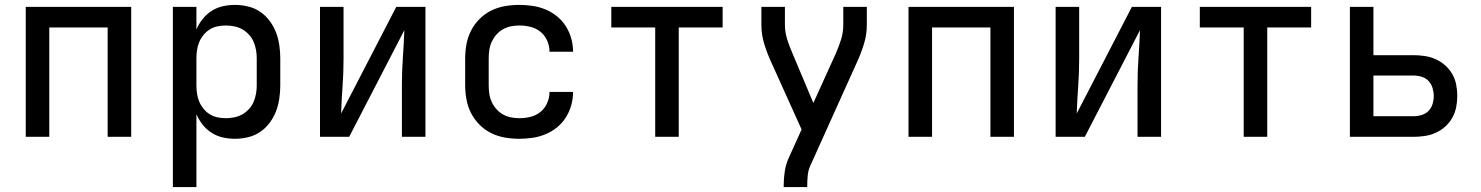

<svg xmlns="http://www.w3.org/2000/svg" viewBox="-20 -558 6040 783"><path d="M85 0V-530H515V0H419V-446H181V0Z M685 205V-530H781V-438Q791 -461 806.5 -480.5Q822 -500 843 -513.5Q864 -527 888.5 -532.5Q913 -538 938 -538Q965 -538 992 -531.5Q1019 -525 1041 -510Q1063 -495 1079.5 -473Q1096 -451 1105.5 -426Q1115 -401 1119 -374Q1123 -347 1123 -320V-210Q1123 -183 1119 -156Q1115 -129 1105.5 -104Q1096 -79 1079.5 -57Q1063 -35 1041 -20Q1019 -5 992 1.5Q965 8 938 8Q913 8 888.5 2.5Q864 -3 843 -16.5Q822 -30 806.5 -49.5Q791 -69 781 -92V205ZM901 -76Q918 -76 935.5 -79.5Q953 -83 968 -91.5Q983 -100 995 -113Q1007 -126 1014 -142Q1021 -158 1024 -175.5Q1027 -193 1027 -210V-320Q1027 -337 1024 -354.5Q1021 -372 1014 -388Q1007 -404 995 -417Q983 -430 968 -438.5Q953 -447 935.5 -450.5Q918 -454 901 -454Q884 -454 867 -450.5Q850 -447 835.5 -438Q821 -429 810 -415.5Q799 -402 792.5 -386.5Q786 -371 783.5 -354Q781 -337 781 -320V-210Q781 -193 783.5 -176Q786 -159 792.5 -143.5Q799 -128 810 -114.5Q821 -101 835.5 -92Q850 -83 867 -79.5Q884 -76 901 -76Z M1285 0V-530H1381V-318Q1381 -262 1377 -206Q1373 -150 1371 -95L1596 -530H1715V0H1619V-212Q1619 -268 1623 -324Q1627 -380 1629 -435L1404 0Z M2098 8Q2068 8 2039 3Q2010 -2 1983.5 -15Q1957 -28 1936 -49Q1915 -70 1901.5 -96Q1888 -122 1882.5 -151.5Q1877 -181 1877 -210V-320Q1877 -349 1882.5 -378.5Q1888 -408 1901.5 -434Q1915 -460 1936 -481Q1957 -502 1983.5 -515Q2010 -528 2039 -533Q2068 -538 2098 -538Q2125 -538 2152 -534Q2179 -530 2204.5 -519.5Q2230 -509 2251.5 -491.5Q2273 -474 2287.5 -451Q2302 -428 2309.5 -401.5Q2317 -375 2317 -348Q2317 -347 2317 -347Q2317 -347 2317 -347H2221Q2221 -347 2221 -347Q2221 -347 2221 -347Q2221 -370 2211.5 -392Q2202 -414 2184 -428.5Q2166 -443 2143.5 -448.5Q2121 -454 2098 -454Q2080 -454 2063 -450.5Q2046 -447 2031 -438.5Q2016 -430 2004.5 -417Q1993 -404 1985.5 -388Q1978 -372 1975.5 -354.5Q1973 -337 1973 -320V-210Q1973 -193 1975.5 -175.5Q1978 -158 1985.5 -142Q1993 -126 2004.5 -113Q2016 -100 2031 -91.5Q2046 -83 2063 -79.5Q2080 -76 2098 -76Q2121 -76 2143.5 -81.5Q2166 -87 2184 -101.5Q2202 -116 2211.5 -138Q2221 -160 2221 -183Q2221 -183 2221 -183Q2221 -183 2221 -183H2317Q2317 -183 2317 -183Q2317 -183 2317 -182Q2317 -155 2309.5 -128.5Q2302 -102 2287.5 -79Q2273 -56 2251.5 -38.5Q2230 -21 2204.5 -10.5Q2179 0 2152 4Q2125 8 2098 8Z M2652 0V-446H2473V-530H2927V-446H2748V0Z M3176 205V198Q3176 169 3180.5 140Q3185 111 3197 85L3249 -30L3124 -307Q3108 -342 3096.5 -379.5Q3085 -417 3085 -457V-530H3181V-457Q3181 -441 3183.5 -426Q3186 -411 3190.5 -396.5Q3195 -382 3200.5 -368Q3206 -354 3212 -340L3297 -138L3389 -341Q3401 -368 3410 -397Q3419 -426 3419 -457V-530H3515V-456Q3515 -417 3503.5 -379.5Q3492 -342 3476 -307L3284 119Q3276 137 3274 157.5Q3272 178 3272 198V205Z M3685 0V-530H4115V0H4019V-446H3781V0Z M4285 0V-530H4381V-318Q4381 -262 4377 -206Q4373 -150 4371 -95L4596 -530H4715V0H4619V-212Q4619 -268 4623 -324Q4627 -380 4629 -435L4404 0Z M5052 0V-446H4873V-530H5327V-446H5148V0Z M5485 0V-530H5581V-333H5744Q5767 -333 5790.5 -329.5Q5814 -326 5835 -316.5Q5856 -307 5873.5 -291.5Q5891 -276 5902.5 -256Q5914 -236 5918.5 -213Q5923 -190 5923 -167Q5923 -144 5918.5 -121Q5914 -98 5902.5 -77.5Q5891 -57 5873.5 -41.5Q5856 -26 5835 -16.5Q5814 -7 5790.5 -3.5Q5767 0 5744 0ZM5581 -84H5744Q5761 -84 5777.5 -89Q5794 -94 5805.5 -105.5Q5817 -117 5822 -133.5Q5827 -150 5827 -167Q5827 -183 5822 -199.5Q5817 -216 5805.5 -228Q5794 -240 5777.5 -245Q5761 -250 5744 -250H5581Z"/></svg>

Font: Iosevka Curly Medium Extended
Style: Regular
Weight: 500
Width: 7
Monospace: yes
Designer: Belleve Invis
Foundry: Belleve Invis
Version: Version 11.1.0; ttfautohint (v1.8.3)